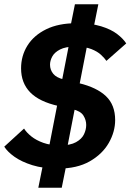

<svg xmlns="http://www.w3.org/2000/svg" viewBox="-25 -800 613 902"><path d="M265 82H155L184 -62L200 -82L304 -616L298 -636L327 -780H437L408 -636L390 -616L286 -82L294 -62ZM516 -236Q516 -181 486 -128.5Q456 -76 396.5 -42Q337 -8 248 -8Q178 -8 127 -24Q76 -40 43 -63.5Q10 -87 -5 -111L88 -196Q100 -177 122.5 -159Q145 -141 178.5 -129Q212 -117 257 -117Q305 -117 332 -132Q359 -147 369.5 -169Q380 -191 380 -213Q380 -236 367 -257Q354 -278 316 -287L250 -302Q160 -322 117 -366Q74 -410 74 -479Q74 -538 104 -586Q134 -634 192 -662.5Q250 -691 334 -691Q403 -691 450 -676.5Q497 -662 525.5 -640Q554 -618 568 -596L475 -514Q466 -527 449.5 -542.5Q433 -558 404 -569.5Q375 -581 328 -581Q283 -581 257 -567.5Q231 -554 220.5 -534.5Q210 -515 210 -496Q210 -472 225 -453.5Q240 -435 274 -427L347 -409Q430 -389 473 -348Q516 -307 516 -236Z"/></svg>

Font: IBM Plex Sans Var
Style: Italic
Weight: 400
Italic angle: -11.31°
Designer: Mike Abbink, Paul van der Laan, Pieter van Rosmalen
Foundry: Bold Monday
Version: Version 1.001